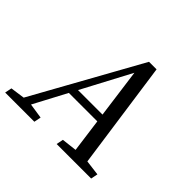

<svg xmlns="http://www.w3.org/2000/svg" viewBox="-206 -856 1042 1042"><g transform="rotate(45 314.5 -335.0)"><path d="M-47 0H177L185 -40L86 -55H68L-39 -40L-47 0ZM15 0H70L379 -583L385 -595H370L450 0H540L445 -670H387L15 0ZM177 -243H463L475 -289H191L177 -243ZM348 0H613L621 -40L502 -55H484L356 -40L348 0Z"/></g></svg>

Font: Source Serif 4 Variable
Style: Italic
Weight: 400
Italic angle: -12°
Designer: Frank Grießhammer
Foundry: Adobe Systems Incorporated
Version: Version 4.004;hotconv 1.0.116;makeotfexe 2.5.65601